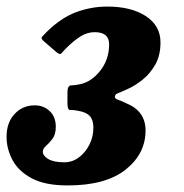

<svg xmlns="http://www.w3.org/2000/svg" viewBox="-44 -555 561 585"><path d="M-24 -138Q-24 -181.5 0.5 -207.8Q25 -234 61.5 -234Q89.5 -234 107.8 -216.2Q126 -198.5 126 -168.5Q126 -145.5 116 -132.2Q106 -119 96.2 -110.5Q86.5 -102 86.5 -93Q86.5 -80.5 103 -70.5Q119.5 -60.5 152 -60.5Q176.5 -60.5 196.5 -75.5Q216.5 -90.5 228.5 -114.5Q240.5 -138.5 240.5 -166.5Q240.5 -189.5 229.5 -201.5Q218.5 -213.5 193.5 -217.5Q179 -220.5 170.2 -219.8Q161.5 -219 161.5 -241V-272.5Q161.5 -294.5 172.2 -294.8Q183 -295 198 -298Q233.5 -304.5 261 -339Q288.5 -373.5 288.5 -420Q288.5 -457 244.5 -457Q222 -457 201.5 -444.2Q181 -431.5 157 -407.5Q148 -398.5 143.5 -392.8Q139 -387 128 -396L90.5 -428.5Q79.5 -437.5 84 -442.8Q88.5 -448 97.5 -457Q142 -501 188.2 -518Q234.5 -535 282.5 -535Q356 -535 400.5 -505.8Q445 -476.5 445 -426Q445 -386 429 -358Q413 -330 390.2 -312Q367.5 -294 346.5 -284.5Q322.5 -273.5 314.2 -270.5Q306 -267.5 306 -260Q306 -254 316 -250.8Q326 -247.5 340.5 -240.5Q399.5 -216.5 399.5 -157.5Q399.5 -86.5 338.8 -38.2Q278 10 162 10Q93 10 52.2 -12Q11.5 -34 -6.2 -68Q-24 -102 -24 -138Z"/></svg>

Font: Besley* Narrow
Style: Bold Italic
Weight: 700
Width: 4
Italic angle: -13°
Designer: Owen Earl
Foundry: indestructible type*
Version: Version 3.000; ttfautohint (v1.8.3)